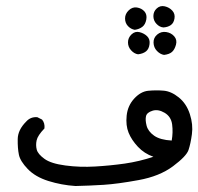

<svg xmlns="http://www.w3.org/2000/svg" viewBox="-20 -456 656 635"><path d="M229.5 159.2Q183.6 156.2 140.1 142.6Q96.7 128.9 71.8 103Q46.9 77.1 42.5 55.7Q38.1 34.2 38.6 3.9Q39.1 -26.4 66.4 -53.7Q81.1 -70.3 103.5 -68.4L119.1 -60.5Q128.9 -48.8 127 -31.2Q104.5 -7.8 101.1 8.3Q97.7 24.4 101.6 39.1Q105.5 53.7 127 69.3Q148.4 85 196.3 91.3Q244.1 97.7 294.4 94.7Q344.7 91.8 392.6 85Q440.4 78.1 487.3 62.5Q457 51.8 436 29.3Q415 6.8 405.3 -17.1Q395.5 -41 398.9 -73.7Q402.3 -106.4 423.8 -129.9Q445.3 -153.3 470.2 -155.8Q495.1 -158.2 520.5 -156.2Q545.9 -154.3 571.3 -133.8Q596.7 -113.3 607.9 -78.6Q619.1 -43.9 614.7 -12.2Q610.4 19.5 603.5 40Q596.7 60.5 552.2 93.8Q507.8 127 438.5 139.6Q369.1 152.3 322.3 155.3Q275.4 158.2 229.5 159.2ZM547.9 8.8Q552.7 -18.6 549.3 -44.4Q545.9 -70.3 524.4 -83Q502.9 -95.7 484.4 -89.8Q465.8 -84 462.9 -71.8Q460 -59.6 464.8 -40.5Q469.7 -21.5 489.7 -7.3Q509.8 6.8 547.9 8.8ZM436.5 -276.4Q423.8 -278.3 413.6 -289.6Q403.3 -300.8 403.3 -315.9Q403.3 -331.1 415 -342.3Q426.8 -353.5 441.9 -349.6Q457 -345.7 466.8 -335.9Q476.6 -326.2 474.6 -310.1Q472.7 -293.9 462.9 -286.1Q453.1 -278.3 436.5 -276.4ZM522.5 -274.4Q509.8 -276.4 499 -287.6Q488.3 -298.8 487.8 -314.9Q487.3 -331.1 500 -341.8Q512.7 -352.5 529.3 -350.1Q545.9 -347.7 556.2 -335.9Q566.4 -324.2 562 -308.1Q557.6 -292 548.8 -284.2Q540 -276.4 522.5 -274.4ZM425.8 -357.4Q413.1 -359.4 403.3 -369.6Q393.6 -379.9 393.6 -395Q393.6 -410.2 405.8 -421.9Q418 -433.6 433.1 -431.2Q448.2 -428.7 457.5 -418.5Q466.8 -408.2 463.9 -391.6Q460.9 -375 450.7 -367.2Q440.4 -359.4 425.8 -357.4ZM520.5 -365.2Q507.8 -366.2 497.6 -377Q487.3 -387.7 487.3 -402.8Q487.3 -418 498.5 -428.2Q509.8 -438.5 524.9 -435.1Q540 -431.6 549.8 -420.9Q559.6 -410.2 557.1 -395Q554.7 -379.9 544.9 -373Q535.2 -366.2 520.5 -365.2Z"/></svg>

Font: JasonHandwriting1
Style: Regular
Weight: 400
Version: Version 1.48.20